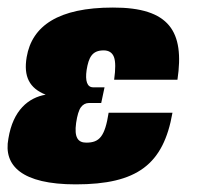

<svg xmlns="http://www.w3.org/2000/svg" viewBox="-52 -479 525 508"><path d="M148.4 8.8C311 8.8 380.4 -43.9 404.3 -180.7H235.4C225.6 -118.2 211.4 -101.6 176.3 -101.6C154.3 -101.6 144 -115.2 149.4 -153.8C152.3 -173.8 156.7 -188 162.1 -195.3C167.5 -202.6 174.8 -206.5 183.6 -206.5H215.8L224.6 -248H194.3C178.7 -248 172.9 -264.6 177.2 -293.9C182.6 -326.7 191.4 -345.7 222.2 -345.7C235.8 -345.7 245.1 -339.8 249.5 -328.1C253.9 -316.4 253.9 -296.4 250 -268.1H417.5C436.5 -395.5 396.5 -459.5 246.6 -459C102.5 -459 32.7 -410.6 18.6 -328.1C9.8 -276.4 25.9 -245.6 68.8 -228.5C23.9 -220.7 -17.6 -188 -29.8 -112.3C-43.5 -40.5 5.9 8.8 148.4 8.8Z"/></svg>

Font: Roboto Flex Super Cond Black
Style: Italic
Weight: 900
Width: 3
Italic angle: -10°
Designer: Berlow after Robertson
Foundry: Google
Version: Version 3.200;Glyphs 3.3 (3311)